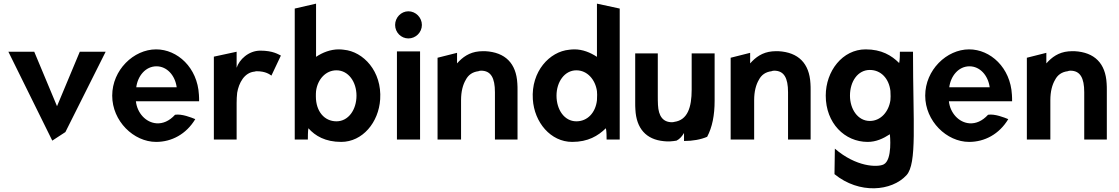

<svg xmlns="http://www.w3.org/2000/svg" viewBox="-20 -766 6143 1054"><path d="M168 -482H26L267 6L339 -41L560 -482H418L293 -183Z M726 -210H1073C1073 -222 1073 -234 1072 -246C1064 -395 954 -495 837 -495C714 -495 596 -382 596 -241C596 -101 714 13 837 13C922 13 1002 -29 1052 -112C1030 -121 978 -142 941 -136C909 -101 874 -87 840 -89C780 -93 733 -146 726 -210ZM950 -287H728C736 -349 779 -402 839 -402C896 -402 941 -353 950 -287Z M1522 -461C1508 -467 1480 -488 1409 -488C1344 -488 1293 -438 1279 -394V-482L1154 -455V0H1279V-201C1279 -220 1280 -239 1282 -257C1291 -310 1321 -368 1378 -373C1381 -374 1385 -375 1389 -375C1439 -375 1461 -357 1470 -351Z M1853 13C1970 13 2059 -94 2067 -221C2077 -374 1975 -483 1867 -493C1859 -494 1850 -495 1840 -495C1794 -495 1751 -478 1715 -454V-746L1598 -719V0H1670C1670 -12 1670 -47 1673 -62C1710 -20 1766 13 1853 13ZM1714 -237C1714 -247 1714 -256 1715 -266C1723 -329 1767 -380 1827 -380C1893 -380 1937 -316 1937 -241C1937 -164 1893 -100 1827 -100C1761 -100 1714 -154 1714 -237Z M2149 -629C2149 -588 2182 -555 2222 -555C2262 -555 2296 -588 2296 -629C2296 -670 2262 -704 2222 -704C2182 -704 2149 -670 2149 -629ZM2286 0V-484H2159V0Z M2821 0V-270C2821 -283 2821 -295 2820 -308C2814 -418 2754 -479 2644 -485C2633 -485 2621 -485 2610 -484C2556 -479 2519 -452 2489 -418V-476L2382 -449V0H2511V-216C2511 -264 2521 -301 2537 -328C2551 -355 2574 -371 2606 -375C2610 -377 2616 -378 2621 -378C2675 -378 2697 -338 2697 -260V0Z M3121 13C3208 13 3263 -20 3306 -62C3310 -47 3310 -12 3310 0H3382V-719L3257 -746V-454C3220 -478 3179 -495 3133 -495C3123 -495 3113 -494 3105 -493C2997 -483 2895 -374 2905 -221C2913 -94 3003 13 3121 13ZM3144 -380C3204 -380 3248 -329 3257 -266C3257 -259 3258 -252 3258 -246C3258 -235 3257 -225 3257 -215C3249 -147 3205 -100 3144 -100C3078 -100 3035 -164 3035 -241C3035 -316 3079 -380 3144 -380Z M3467 -473V-203C3467 -190 3467 -177 3468 -165C3473 -61 3527 0 3624 9C3647 12 3671 10 3694 6C3712 -3 3725 -19 3735 -36V8C3783 8 3827 0 3862 -15C3890 -68 3903 -133 3903 -213V-473H3777V-274C3777 -176 3754 -107 3682 -97C3678 -96 3674 -95 3669 -95C3619 -95 3595 -129 3592 -190C3591 -207 3591 -225 3591 -243V-473Z M4430 0V-270C4430 -283 4430 -295 4429 -308C4423 -418 4363 -479 4253 -485C4242 -485 4230 -485 4219 -484C4165 -479 4128 -452 4098 -418V-476L3991 -449V0H4120V-216C4120 -264 4130 -301 4146 -328C4160 -355 4183 -371 4215 -375C4219 -377 4225 -378 4230 -378C4284 -378 4306 -338 4306 -260V0Z M4755 -102C4689 -102 4646 -167 4646 -241C4646 -319 4689 -382 4755 -382C4816 -382 4860 -335 4868 -267C4868 -257 4869 -247 4869 -237C4869 -230 4868 -223 4868 -216C4859 -153 4815 -102 4755 -102ZM4956 196C5015 132 4992 -89 4992 -482H4920C4920 -470 4920 -435 4916 -420C4874 -462 4819 -495 4732 -495C4605 -495 4513 -376 4513 -241C4513 -90 4617 13 4743 13C4789 13 4828 -5 4865 -29C4865 -29 4881 113 4830 137C4796 153 4680 151 4563 50L4561 190C4697 301 4875 284 4956 196Z M5189 -210H5536C5536 -222 5536 -234 5535 -246C5527 -395 5417 -495 5300 -495C5177 -495 5059 -382 5059 -241C5059 -101 5177 13 5300 13C5385 13 5465 -29 5515 -112C5493 -121 5441 -142 5404 -136C5372 -101 5337 -87 5303 -89C5243 -93 5196 -146 5189 -210ZM5413 -287H5191C5199 -349 5242 -402 5302 -402C5359 -402 5404 -353 5413 -287Z M6056 0V-270C6056 -283 6056 -295 6055 -308C6049 -418 5989 -479 5879 -485C5868 -485 5856 -485 5845 -484C5791 -479 5754 -452 5724 -418V-476L5617 -449V0H5746V-216C5746 -264 5756 -301 5772 -328C5786 -355 5809 -371 5841 -375C5845 -377 5851 -378 5856 -378C5910 -378 5932 -338 5932 -260V0Z"/></svg>

Font: Bluebird
Style: Nrw
Weight: 400
Designer: Jasper
Foundry: Cannot Into Space Fonts
Version: Version 0.98